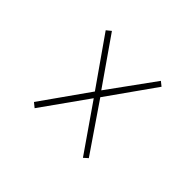

<svg xmlns="http://www.w3.org/2000/svg" viewBox="-40 -735 829 829"><g transform="rotate(-45 375.0 -320.5)"><path d="M603 -149 384 -304 163 -153 146 -172 361 -321 150 -471 167 -492 385 -338 605 -492 622 -471 408 -322 619 -169Z"/></g></svg>

Font: Inconsolata ExtraExpanded ExtraLight
Style: Regular
Weight: 200
Width: 8
Monospace: yes
Designer: Raph Levien, Cyreal, Brenton Simpson
Foundry: Raph Levien, Cyreal, Google
Version: Version 3.100; ttfautohint (v1.8.4.7-5d5b)